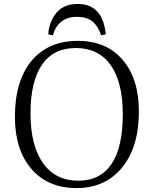

<svg xmlns="http://www.w3.org/2000/svg" viewBox="-20 -934 774 968"><path d="M371.1 -914.1Q498.5 -914.1 513.2 -761.2L490.2 -755.9Q473.1 -804.2 444.8 -826.7Q416.5 -849.1 367.2 -849.1Q274.4 -849.1 246.1 -755.9L223.1 -761.2Q228.5 -828.1 265.9 -871.1Q303.2 -914.1 371.1 -914.1ZM366.2 14.2Q221.2 14.2 138.2 -82.5Q55.2 -179.2 55.2 -345.2Q55.2 -525.9 138.9 -627Q222.7 -728 373 -728Q516.1 -728 598.1 -632.6Q680.2 -537.1 680.2 -372.1Q680.2 -192.9 595.5 -89.4Q510.7 14.2 366.2 14.2ZM375 -22.9Q485.8 -22.9 542.5 -107.7Q599.1 -192.4 599.1 -357.9Q599.1 -519.5 538.1 -605.7Q477.1 -691.9 361.8 -691.9Q249.5 -691.9 191.7 -607.7Q133.8 -523.4 133.8 -361.8Q133.8 -200.7 196.8 -111.8Q259.8 -22.9 375 -22.9Z"/></svg>

Font: Literata Light
Style: Regular
Weight: 300
Designer: Latin by Veronika Burian and Jose Scaglione. Greek by Irene Vlachou. Cyrillic by Vera Evstafieva.
Foundry: TypeTogether
Version: Version 3.021